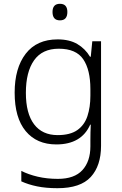

<svg xmlns="http://www.w3.org/2000/svg" viewBox="-20 -749 639 1009"><path d="M283 -542Q345 -542 386.5 -517.5Q428 -493 453 -451H457L465 -532H511V17Q511 122 457 181Q403 240 282 240Q222 240 175.5 230.5Q129 221 92 204V149Q129 168 178 179.5Q227 191 284 191Q371 191 413 145Q455 99 455 20V-11Q455 -32 455.5 -53.5Q456 -75 457 -94H454Q408 10 276 10Q173 10 115 -60Q57 -130 57 -262Q57 -391 115 -466.5Q173 -542 283 -542ZM289 -493Q202 -493 159 -432Q116 -371 116 -261Q116 -153 159 -96Q202 -39 283 -39Q349 -39 386.5 -65.5Q424 -92 439.5 -139Q455 -186 455 -246V-281Q455 -382 417.5 -437.5Q380 -493 289 -493ZM295 -729Q334 -729 334 -686Q334 -642 295 -642Q256 -642 256 -686Q256 -729 295 -729Z"/></svg>

Font: Noto Sans Bengali UI Light
Style: Regular
Weight: 300
Designer: Jelle Bosma - Monotype Design Team
Foundry: Monotype Imaging Inc.
Version: Version 2.003; ttfautohint (v1.8.4.7-5d5b)